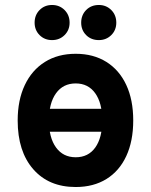

<svg xmlns="http://www.w3.org/2000/svg" viewBox="-20 -739 606 771"><path d="M104.5 -210V-302H462V-210ZM284 12Q176 12 113.5 -59.5Q51 -131 51 -255Q51 -337 79.5 -397.2Q108 -457.5 160.2 -490.2Q212.5 -523 284 -523Q355 -523 407 -490.5Q459 -458 487 -398Q515 -338 515 -255.5Q515 -172.5 487.2 -112.5Q459.5 -52.5 407.5 -20.2Q355.5 12 284 12ZM284 -107.5Q334.5 -107.5 362.5 -146.5Q390.5 -185.5 390.5 -255.5Q390.5 -325.5 362.2 -364.8Q334 -404 284 -404Q233.5 -404 205 -364.5Q176.5 -325 176.5 -255Q176.5 -186 205 -146.8Q233.5 -107.5 284 -107.5ZM377 -578Q346 -578 326 -598Q306 -618 306 -648Q306 -678.5 326 -698.8Q346 -719 377 -719Q406.5 -719 426.8 -698.8Q447 -678.5 447 -648Q447 -618 426.8 -598Q406.5 -578 377 -578ZM189 -578Q159 -578 139 -598Q119 -618 119 -648Q119 -678.5 139 -698.8Q159 -719 189 -719Q219 -719 239.2 -698.8Q259.5 -678.5 259.5 -648Q259.5 -618 239.2 -598Q219 -578 189 -578Z"/></svg>

Font: Undotted
Style: Bold
Weight: 700
Designer: Delve Withrington, Dave Bailey, Thomas Jockin
Foundry: Delve Fonts LLC
Version: Version 4.000